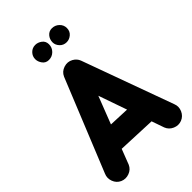

<svg xmlns="http://www.w3.org/2000/svg" viewBox="-301 -1073 1273 1273"><g transform="rotate(-45 336.0 -436.5)"><path d="M55.7 80.6Q24.4 66.4 12.2 33.4Q0 0.5 13.7 -30.8L276.4 -677.2Q291 -710.4 326.7 -721.9Q362.3 -733.4 393.6 -715.8Q420.9 -700.2 431.2 -673.3L664.6 -30.8Q677.2 1 663.1 33.2Q648.9 65.4 617.2 78.1Q585.4 90.3 553.2 76.4Q521 62.5 508.3 30.8L477.5 -57.6L208.5 -68.8L167 38.6Q153.3 69.8 120.1 82Q86.9 94.2 55.7 80.6ZM347.7 -427.2 272.5 -233.4 417.5 -227.5ZM518.1 -892.1Q518.1 -862.3 497.1 -844.2Q476.1 -826.2 450.7 -826.2Q421.4 -826.2 402.3 -846.7Q383.3 -867.2 383.3 -891.6Q383.3 -919.9 400.9 -940.7Q418.5 -961.4 445.8 -961.4Q475.6 -961.4 496.8 -941.2Q518.1 -920.9 518.1 -892.1ZM357.9 -899.9Q357.9 -869.1 336.4 -847.7Q314.9 -826.2 284.2 -826.2Q255.4 -826.2 239.3 -848.4Q223.1 -870.6 223.1 -894Q223.1 -921.9 242.7 -941.7Q262.2 -961.4 290 -961.4Q314.5 -961.4 336.2 -945.1Q357.9 -928.7 357.9 -899.9Z"/></g></svg>

Font: Mikhak-FD Black
Style: Regular
Weight: 900
Designer: Amin Abedi
Version: Version 3.2